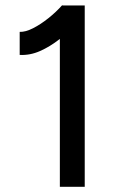

<svg xmlns="http://www.w3.org/2000/svg" viewBox="-20 -721 456 741"><path d="M211 0V-647L220 -700H307V0ZM56 -509V-598Q78 -597 107.5 -612Q137 -627 167 -651Q197 -675 220 -701L281 -635Q247 -599 210 -570Q173 -541 134.5 -524Q96 -507 56 -509Z"/></svg>

Font: Figtree Light Medium
Style: Regular
Weight: 500
Version: Version 2.001;gftools[0.9.30]